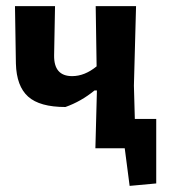

<svg xmlns="http://www.w3.org/2000/svg" viewBox="-20 -485 555 628"><path d="M292 0 297 -189H289Q245 -153 194 -135Q110 -135 72 -169Q34 -203 32 -277L29 -465H160L157 -304Q156 -236 216 -236Q257 -236 296 -268L293 -465H425L418 -205L421 -96H491V115L404 123L388 0Z"/></svg>

Font: Alegreya Sans
Style: Bold
Weight: 700
Designer: Juan Pablo del Peral
Foundry: Huerta Tipografica
Version: Version 2.007